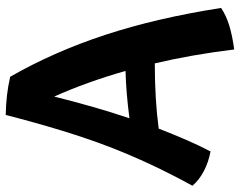

<svg xmlns="http://www.w3.org/2000/svg" viewBox="-106 -642 860 689"><g transform="rotate(-90 324.5 -298.0)"><path d="M640 65Q613 83 577.5 94Q542 105 491 112Q481 31 468.5 -39.5Q456 -110 441 -173Q376 -173 317.5 -169.5Q259 -166 207 -159Q186 -105 166 -59Q146 -13 125 27Q87 20 54.5 3Q22 -14 2 -38Q85 -189 142 -337.5Q199 -486 256 -708Q295 -707 326 -703.5Q357 -700 393 -692Q483 -535 543.5 -350.5Q604 -166 640 65ZM322 -534Q304 -462 284.5 -394Q265 -326 244 -264Q290 -270 332 -273.5Q374 -277 414 -278Q394 -348 371 -412Q348 -476 322 -534Z"/></g></svg>

Font: Atma SemiBold
Style: Regular
Weight: 600
Designer: Gregori Vincens, Jeremie Hornus, Riccardo Olocco, Yoann Minet.
Foundry: black foundry
Version: Version 1.102;PS 1.100;hotconv 1.0.86;makeotf.lib2.5.63406